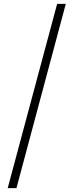

<svg xmlns="http://www.w3.org/2000/svg" viewBox="-20 -801 382 998"><path d="M322 -781 65.5 177H20L277 -781Z"/></svg>

Font: Merriweather 144pt SemiBold
Style: Regular
Weight: 600
Version: Version 2.100